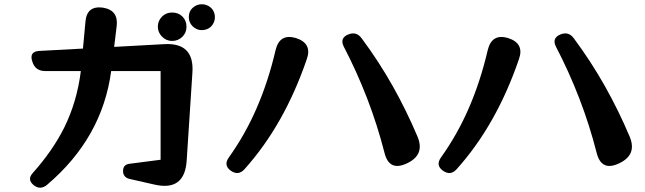

<svg xmlns="http://www.w3.org/2000/svg" viewBox="-20 -843 3040 905"><path d="M589 0Q560 -8 560 -37Q560 -67 590 -71L737 -90V-508H504Q462 -193 202 28Q170 55 138 29Q107 3 134 -27Q227 -131 282 -240Q343 -363 361 -508H194Q145 -508 132 -554Q117 -600 165 -603L371 -614L383 -743Q390 -817 465 -807Q539 -795 530 -720L518 -622L756 -635Q896 -642 887 -502L860 -87Q851 60 708 27ZM791 -650Q764 -650 744 -670Q724 -690 724 -717Q724 -745 744 -765Q763 -784 791 -784Q821 -784 840 -765Q859 -746 859 -717Q859 -689 840 -670Q820 -650 791 -650ZM931 -701Q906 -701 888 -719Q870 -737 870 -762Q870 -790 888 -806Q907 -823 931 -823Q956 -823 975 -806Q993 -788 993 -762Q993 -738 976 -719Q958 -701 931 -701Z M1792 -124Q1726 -382 1600 -624Q1581 -663 1620 -680Q1660 -697 1685 -662Q1766 -553 1831 -437.5Q1896 -322 1948 -199Q1984 -113 1898 -73Q1814 -33 1792 -124ZM1067 -39Q1033 -64 1058 -100Q1136 -209 1190.5 -335Q1245 -461 1279 -607Q1298 -686 1374 -664Q1453 -639 1426 -564Q1320 -254 1132 -45Q1103 -13 1067 -39Z M2792 -124Q2726 -382 2600 -624Q2581 -663 2620 -680Q2660 -697 2685 -662Q2766 -553 2831 -437.5Q2896 -322 2948 -199Q2984 -113 2898 -73Q2814 -33 2792 -124ZM2067 -39Q2033 -64 2058 -100Q2136 -209 2190.5 -335Q2245 -461 2279 -607Q2298 -686 2374 -664Q2453 -639 2426 -564Q2320 -254 2132 -45Q2103 -13 2067 -39Z"/></svg>

Font: MaokenZhuyuanTi
Style: Regular
Weight: 400
Designer: Fontworks Inc & LongZhuTi team: ZERO子、时光羊、荆南、频凡、刘鹏、Little White Dog、帆影Magmeta、奈白不弍、白日月球、ChaoTawei、雨三（排名不分先后）
Version: Version 1.000; 20230222